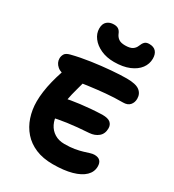

<svg xmlns="http://www.w3.org/2000/svg" viewBox="-229 -1104 1122 1239"><g transform="rotate(30 332.0 -485.0)"><path d="M360.6 7Q287 7 232.3 -16.2Q177.6 -39.4 141.4 -80.7Q105.2 -122 87 -176.6Q68.8 -231.2 68.8 -293Q68.8 -327 74.2 -366.7Q79.6 -406.4 90.1 -448.6Q100.6 -490.8 114.6 -532.2Q127.2 -571 153.1 -592.5Q179 -614 214.2 -614Q232.8 -614 246.6 -607.2Q260.4 -600.4 267.4 -587.3Q274.4 -574.2 272 -554Q265.8 -528.2 254.1 -487.6Q242.4 -447 232.9 -397.1Q223.4 -347.2 223.2 -291.8Q223.2 -248.8 239.7 -215.3Q256.2 -181.8 287.2 -162.7Q318.2 -143.6 360.6 -143.6Q403.4 -143.6 435.8 -149.2Q468.2 -154.8 492 -162.1Q515.8 -169.4 533.6 -175Q551.4 -180.6 565.2 -180.6Q592.8 -180.6 606.6 -166.6Q620.4 -152.6 620.4 -125.4Q620.4 -84.8 589.9 -55.1Q559.4 -25.4 501.3 -9.2Q443.2 7 360.6 7ZM192.6 -249Q170 -244 157.1 -253.2Q144.2 -262.4 139.1 -280.7Q134 -299 134 -320Q134 -347.6 152.3 -368.9Q170.6 -390.2 199.4 -396.8Q225.4 -402.8 255.2 -407.8Q285 -412.8 319.5 -417.2Q354 -421.6 393.7 -424.9Q433.4 -428.2 479.2 -429.8Q522.2 -429.8 539.7 -414.4Q557.2 -399 557.2 -373.4Q557.2 -332.2 530.8 -310.2Q504.4 -288.2 465 -285.4Q418.8 -282.6 379.7 -278.7Q340.6 -274.8 307.5 -270.3Q274.4 -265.8 246.2 -260.3Q218 -254.8 192.6 -249ZM162.4 -528Q111.2 -528 84.3 -551.2Q57.4 -574.4 57.4 -606.6Q57.4 -623.4 66.3 -639Q75.2 -654.6 105.2 -662.4Q170 -679 244 -689.6Q318 -700.2 385.6 -705.7Q453.2 -711.2 499 -711.2Q566.6 -711.2 594.5 -689.8Q622.4 -668.4 622.4 -631Q622.4 -602.8 605.6 -583.7Q588.8 -564.6 555 -564.6Q489.8 -564.6 428.8 -559Q367.8 -553.4 315.8 -546.3Q263.8 -539.2 224.2 -533.6Q184.6 -528 162.4 -528ZM372.8 -762Q317.4 -762 274.5 -781.6Q231.6 -801.2 207.3 -833.2Q183 -865.2 183 -902Q183 -937.6 202.8 -954.7Q222.6 -971.8 253.2 -971.8Q274.8 -971.8 287.8 -962.7Q300.8 -953.6 308.6 -933.8Q316.6 -914.4 333.1 -902.3Q349.6 -890.2 381.8 -890.2Q417.6 -890.2 435.5 -901.8Q453.4 -913.4 461 -933.2Q469 -954.4 480.3 -965.6Q491.6 -976.8 513.8 -976.8Q547 -976.8 563.7 -958.1Q580.4 -939.4 580.4 -905.6Q580.4 -865.8 556.2 -833.4Q532 -801 485.5 -781.5Q439 -762 372.8 -762Z"/></g></svg>

Font: Shantell Sans Light
Style: Regular
Weight: 300
Designer: Stephen Nixon, Anya Danilova, Shantell Martin
Foundry: Arrow Type
Version: Version 1.011;[c5ecc13dd]